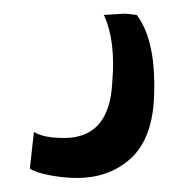

<svg xmlns="http://www.w3.org/2000/svg" viewBox="-20 -32 269 279"><path d="M23.4 212.9 29.3 159.7Q43 168.5 73.2 168.5Q139.2 168.5 143.1 87.9Q148.4 27.3 130.9 -10.3L162.1 -12.2L178.7 -10.3Q208 28.3 203.6 113.3Q200.2 171.4 169.2 199Q138.2 226.6 91.8 226.6Q73.2 226.6 52.5 222.7Q31.7 218.8 23.4 212.9Z"/></svg>

Font: HaufeMerriweatherSansLt
Style: Regular
Weight: 300
Designer: Eben Sorkin
Foundry: Eben Sorkin
Version: Version 1.56